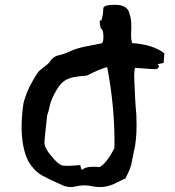

<svg xmlns="http://www.w3.org/2000/svg" viewBox="-20 -752 717 786"><path d="M387.7 13.7Q373.5 13.7 358.9 10.7Q341.8 6.8 325.2 6.8Q307.1 6.8 289.1 11.2Q279.3 13.7 270 13.7Q248.5 13.7 228.5 2.9Q177.2 -19.5 151.4 -34.2Q119.1 -53.2 97.2 -89.8Q68.4 -145.5 68.4 -232.4Q68.4 -276.4 75.7 -327.6Q90.3 -387.2 132.8 -452.1Q138.7 -461.4 148.4 -468.3Q152.3 -471.2 156.5 -474.9Q160.6 -478.5 165.5 -481.9Q176.3 -489.3 183.6 -498.5Q198.7 -522.5 223.6 -526.4Q242.7 -530.8 260.7 -539.1Q289.1 -554.2 339.4 -563.5Q387.7 -573.2 395.5 -574.5Q403.3 -575.7 403.3 -601.6Q403.3 -632.3 393.1 -634.3Q388.2 -652.8 388.2 -661.1Q388.2 -668.9 392.1 -668.9Q393.1 -668.9 395 -668Q402.8 -692.4 402.8 -717.3Q402.8 -732.4 451.2 -732.4Q504.9 -732.4 510.7 -692.4Q517.6 -677.7 517.6 -642.1Q517.6 -628.4 516.6 -610.8L516.1 -622.6Q516.6 -589.4 518.6 -586.4L520.5 -575.7Q606.4 -569.8 652.8 -533.7L649.9 -494.6Q641.1 -491.7 632.3 -490.7Q626 -490.2 626 -487.8Q626 -487.3 628.2 -485.6Q630.4 -483.9 630.4 -481.4Q630.4 -468.8 613.3 -468.8Q601.1 -468.8 532.2 -474.6Q531.7 -467.8 530.8 -461.9Q529.3 -452.1 529.3 -439Q533.2 -327.1 538.1 -284.7Q539.1 -261.7 539.1 -240.2Q539.1 -173.3 527.3 -128.4L517.1 -77.1Q511.7 -57.1 502 -38.6Q497.6 -30.8 494.1 -22Q478 -14.6 462.4 -6.8Q426.3 13.7 387.7 13.7ZM315.4 -57.1Q318.8 -58.1 321.3 -60.1Q332 -69.3 361.8 -69.3Q373.5 -69.3 387.7 -67.9Q416.5 -83.5 448.2 -145Q448.7 -154.3 448.7 -171.9Q448.7 -320.8 418.9 -477.1Q393.1 -471.7 335 -442.4Q305.2 -440.9 277.8 -435.3Q250.5 -429.7 231 -410.6Q215.8 -393.1 201.4 -365.2Q187 -337.4 182.6 -314Q179.7 -298.3 172.9 -279.3Q163.1 -190.4 161.6 -167.5Q163.6 -147 182.4 -122.8Q201.2 -98.6 216.8 -85Q229.5 -74.2 241.2 -73.7Q252.9 -73.2 256.8 -73.2Q272.5 -73.2 288.1 -74.7L308.6 -76.2Q312 -57.1 315.4 -57.1Z"/></svg>

Font: Kurland
Style: Regular
Weight: 400
Designer: GGBot
Version: 0.22